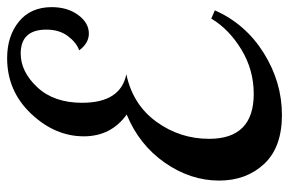

<svg xmlns="http://www.w3.org/2000/svg" viewBox="-156 -636 810 538"><g transform="rotate(-90 249.0 -367.0)"><path d="M12 -158Q12 -238 62 -310Q112 -382 197 -417Q136 -461 136 -537Q136 -618 199.5 -685Q263 -752 355 -752Q417 -752 457.5 -719Q498 -686 498 -627Q498 -583 476 -553Q454 -523 424 -523Q397 -523 377 -550Q399 -558 417 -582Q435 -606 435 -642Q435 -714 368 -714Q317 -714 273.5 -667.5Q230 -621 230 -542Q230 -434 310 -418Q225 -400 177 -334Q129 -268 129 -186Q129 -61 255 -61Q322 -61 379 -95.5Q436 -130 466 -180L489 -170Q451 -84 369.5 -33Q288 18 196 18Q105 18 58.5 -32Q12 -82 12 -158Z"/></g></svg>

Font: Lobster Two
Style: Italic
Weight: 400
Designer: Pablo Impallari
Foundry: Pablo Impallari. www.impallari.com
Version: Version 1.006